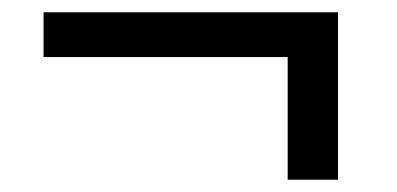

<svg xmlns="http://www.w3.org/2000/svg" viewBox="-20 -406 647 313"><path d="M449 -113V-328L462 -313H51V-386H531V-113Z"/></svg>

Font: Bitter Thin Medium
Style: Regular
Weight: 500
Version: Version 3.021